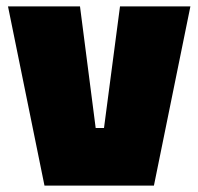

<svg xmlns="http://www.w3.org/2000/svg" viewBox="-20 -580 620 600"><path d="M119 0 5 -560H230L279 -180H305L355 -560H575L461 0Z"/></svg>

Font: Tektur Black
Style: Regular
Weight: 900
Designer: Adam Jagosz
Foundry: Adam Jagosz
Version: Version 1.005;gftools[0.9.30]